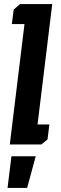

<svg xmlns="http://www.w3.org/2000/svg" viewBox="-20 -708 297 941"><path d="M47 -661 78 -688H236L164 -98H222L213 -25L183 0H28L100 -590H38ZM155 58 113 213H17L36 58Z"/></svg>

Font: Zilla Slab
Style: Bold Italic
Weight: 700
Italic angle: -6°
Designer: Typotheque.com
Foundry: Typotheque type foundry
Version: Version 1.1; 2017; ttfautohint (v1.6)